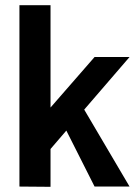

<svg xmlns="http://www.w3.org/2000/svg" viewBox="-20 -720 539 741"><path d="M175 1 55 0V-700H175V-305L345 -500H480L305 -297L480 0H345L236 -216L175 -145Z"/></svg>

Font: Epunda Sans SemiBold
Style: Regular
Weight: 600
Designer: Simon Atzbach
Foundry: typofactur
Version: Version 2.204; ttfautohint (v1.8.4.7-5d5b)